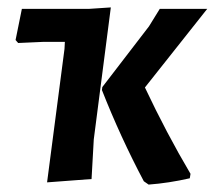

<svg xmlns="http://www.w3.org/2000/svg" viewBox="-20 -488 579 518"><path d="M107 4 154 -356 155 -375H96L29 -372L22 -380L39 -464H219L279 -468L233 -112L227 -5ZM539 -464 371 -252Q429 -129 494 -19L492 -7Q435 6 381 10L368 1Q305 -118 255 -245L256 -253L382 -417L411 -464Z"/></svg>

Font: Alegreya Sans
Style: Bold Italic
Weight: 700
Italic angle: -7°
Designer: Juan Pablo del Peral
Foundry: Huerta Tipografica
Version: Version 2.007